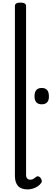

<svg xmlns="http://www.w3.org/2000/svg" viewBox="-20 -1443 397 1480"><path d="M194 17Q142 17 118.5 -10Q95 -37 95 -86V-1397Q95 -1410 105.5 -1416.5Q116 -1423 137 -1423Q159 -1423 170 -1416.5Q181 -1410 181 -1397V-96Q181 -76 190 -67Q199 -58 212 -58Q223 -58 230.5 -61Q238 -64 245 -69.5Q252 -75 259 -80Q267 -86 276 -83.5Q285 -81 294 -70Q299 -63 301.5 -53Q304 -43 299 -35Q288 -18 270.5 -6.5Q253 5 233 11Q213 17 194 17ZM302 -639Q274 -639 260 -654.5Q246 -670 246 -701Q246 -733 260 -749Q274 -765 302 -765Q329 -765 343 -749Q357 -733 357 -701Q358 -670 343.5 -654.5Q329 -639 302 -639Z"/></svg>

Font: Playwrite FR Trad
Style: Regular
Weight: 400
Designer: Veronika Burian, José Scaglione
Foundry: TypeTogether
Version: Version 1.000